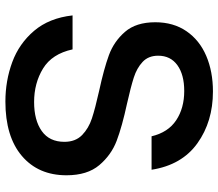

<svg xmlns="http://www.w3.org/2000/svg" viewBox="-70 -746 828 729"><g transform="rotate(90 344.5 -381.0)"><path d="M38 -242H167Q184 -164 239.5 -130Q295 -96 367 -96Q436 -96 477 -125Q518 -154 518 -211Q518 -253 492.5 -278Q467 -303 429 -315.5Q391 -328 324 -343Q241 -361 189 -380Q137 -399 100.5 -441Q64 -483 64 -556Q64 -625 98 -674.5Q132 -724 191.5 -749.5Q251 -775 327 -775Q441 -775 523.5 -716Q606 -657 624 -542H497Q482 -605 436 -635.5Q390 -666 325 -666Q263 -666 227 -640Q191 -614 191 -567Q191 -530 214.5 -508Q238 -486 274 -474.5Q310 -463 372 -449Q460 -430 514 -409.5Q568 -389 606.5 -343.5Q645 -298 645 -219Q645 -112 571.5 -49.5Q498 13 365 13Q286 13 215.5 -13Q145 -39 96.5 -96Q48 -153 38 -242Z"/></g></svg>

Font: Open Sauce One SemiBold
Style: Regular
Weight: 600
Designer: Alfredo Marco Pradil
Foundry: Creative Sauce Fz LLC
Version: Version 1.477